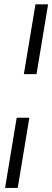

<svg xmlns="http://www.w3.org/2000/svg" viewBox="-20 -748 247 904"><path d="M58.6 -193.8H118.2L63.5 136.7H3.9ZM206.5 -727.5 151.9 -398.9H92.3L147 -727.5Z"/></svg>

Font: Inter Display Light
Style: Italic
Weight: 300
Italic angle: -9.39999°
Designer: Rasmus Andersson
Foundry: rsms
Version: Version 4.000;git-a52131595